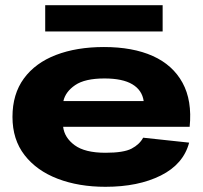

<svg xmlns="http://www.w3.org/2000/svg" viewBox="-20 -707 782 739"><path d="M386 12Q283 12 202 -19Q121 -50 74.5 -110Q28 -170 28 -257Q28 -345 72 -405Q116 -465 195.5 -495.5Q275 -526 380 -526Q491 -526 568 -491.5Q645 -457 682.5 -388.5Q720 -320 710 -219H223Q228 -177 267.5 -148Q307 -119 386 -119Q456 -119 486.5 -135Q517 -151 531 -177L708 -158Q686 -75 599 -31.5Q512 12 386 12ZM382 -405Q307 -405 269.5 -379.5Q232 -354 224 -318H533Q527 -360 489.5 -382.5Q452 -405 382 -405ZM154 -586V-687H606V-586Z"/></svg>

Font: Special Gothic Extended Bold
Style: Regular
Weight: 700
Width: 7
Designer: Alistair McCready
Foundry: Monolith
Version: Version 1.000; ttfautohint (v1.8.4.7-5d5b)